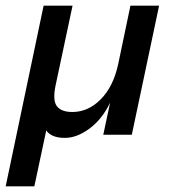

<svg xmlns="http://www.w3.org/2000/svg" viewBox="-82 -475 648 677"><path d="M147 11.2Q99.1 11.2 81.1 -15.1L39.1 182.1H-62L71.8 -455.1H173.8L113.8 -172.9Q103 -120.1 118.9 -100.1Q134.8 -80.1 172.9 -80.1Q229 -80.1 273.4 -125Q317.9 -169.9 335 -250L377.9 -455.1H479L382.8 0H282.2L306.2 -112.8Q277.8 -54.2 233.4 -21.5Q189 11.2 147 11.2Z"/></svg>

Font: Anonymous Pro
Style: Bold Italic
Weight: 700
Italic angle: -12°
Monospace: yes
Designer: Mark Simonson
Version: Version 1.003